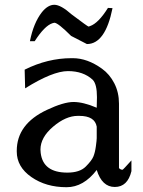

<svg xmlns="http://www.w3.org/2000/svg" viewBox="-20 -768 599 802"><path d="M450 -734Q420 -584 343 -584L277 -618Q222 -673 207 -673Q206 -673 199 -671Q166 -660 125 -596H105Q120 -672 155 -717Q180 -748 207 -748Q234 -748 279 -708Q348 -656 350 -657L356 -659Q391 -671 431 -735ZM529 -53Q513 13 459.5 13Q406 13 384 -58Q329 14 258 14Q172 14 111 -28.5Q50 -71 50 -135V-138Q50 -250 176 -309Q246 -342 287 -342Q328 -342 384 -318L385 -362Q385 -417 367 -435Q328 -471 264 -471Q200 -471 85 -399L83 -477Q179 -525 279 -525H284Q345 -525 406 -481Q438 -458 457.5 -420Q477 -382 477 -335V-66Q483 -59 492 -59Q494 -59 529 -98ZM384 -239Q376 -284 311 -284H305Q255 -284 202 -239Q149 -194 149 -143Q149 -136 150 -129Q160 -47 261 -47Q313 -47 338 -72Q363 -97 370 -114Q377 -131 380.5 -157Q384 -183 384 -191Z"/></svg>

Font: Sawarabi Mincho
Style: Regular
Weight: 400
Version: Version 1.00